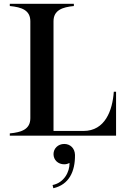

<svg xmlns="http://www.w3.org/2000/svg" viewBox="-20 -720 683 1019"><path d="M584 -233C577 -134 538 -25 423 -25H264V-607C264 -666 311 -682 372 -688V-700H32V-688C95 -682 141 -666 141 -607V-93C141 -34 95 -18 32 -12V0H596V-233ZM259 262 263 279C346 260 379 191 378 102C377 67 353 44 321 44C288 44 264 68 264 98C264 129 288 152 321 152C332 152 341 149 349 145C350 192 320 250 259 262Z"/></svg>

Font: Sprat Medium
Style: Regular
Weight: 500
Designer: Ethan Nakache
Foundry: Collletttivo
Version: Version 2.000;Glyphs 3.2 (3217)